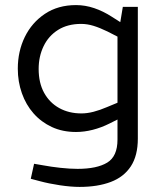

<svg xmlns="http://www.w3.org/2000/svg" viewBox="-20 -526 642 755"><path d="M293 209Q259 209 215.5 202.5Q172 196 135 186L101 177L114 118L149 124Q181 130 218 134Q255 138 285 138Q361 138 401.5 113.5Q442 89 442 23V-56L410 -40Q378 -24 344.5 -15.5Q311 -7 279 -7Q226 -7 184 -26.5Q142 -46 112 -80Q82 -114 66 -159.5Q50 -205 50 -256Q50 -324 77.5 -380.5Q105 -437 156.5 -471.5Q208 -506 279 -506Q315 -506 350.5 -494Q386 -482 420 -460L453 -439L463 -499H522V19Q522 86 494.5 128Q467 170 415.5 189.5Q364 209 293 209ZM132 -255Q132 -200 153.5 -161Q175 -122 213 -101Q251 -80 300 -80Q323 -80 348 -86.5Q373 -93 401 -105L442 -122V-382L403 -402Q372 -417 347.5 -424.5Q323 -432 299 -432Q246 -432 208.5 -408.5Q171 -385 151.5 -344.5Q132 -304 132 -255Z"/></svg>

Font: REM Light
Style: Regular
Weight: 300
Designer: Octavio Pardo
Foundry: Ashler Design
Version: Version 1.005;gftools[0.9.28]